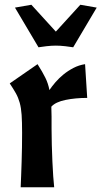

<svg xmlns="http://www.w3.org/2000/svg" viewBox="-20 -788 427 808"><path d="M138 -518Q159 -485 171 -460.5Q183 -436 188 -409Q198 -424 213 -441.5Q228 -459 247 -474.5Q266 -490 289 -502Q312 -514 338 -518L347 -376Q298 -376 256 -367.5Q214 -359 196 -339Q197 -320 197 -297.5Q197 -275 197 -247Q197 -215 198 -178.5Q199 -142 200.5 -108.5Q202 -75 204 -46Q206 -17 208 0H67Q68 -21 69 -49Q70 -77 71 -107Q72 -137 72.5 -168.5Q73 -200 73 -229Q73 -275 71 -304.5Q69 -334 63 -355.5Q57 -377 47 -395Q37 -413 21 -437ZM43 -756 112 -768 215 -655 318 -768 387 -756 288 -589Q277 -591 255 -593.5Q233 -596 215 -596Q197 -596 175 -593.5Q153 -591 142 -589Z"/></svg>

Font: CantoraOne
Style: Regular
Weight: 400
Designer: Pablo Impallari, Rodrigo Fuenzalida
Foundry: Pablo Impallari
Version: Version 1.001; ttfautohint (v0.8) -G 200 -r 50